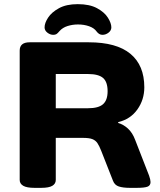

<svg xmlns="http://www.w3.org/2000/svg" viewBox="-20 -904 772 926"><path d="M146 2Q109 2 92 -8Q75 -18 75 -36V-660Q75 -700 123 -700H408Q542 -700 609 -644.5Q676 -589 676 -483Q676 -423 642.5 -376Q609 -329 550 -315V-311Q575 -304 597 -284Q619 -264 632 -229L699 -57Q706 -37 706 -26Q706 -9 691 -3.5Q676 2 640 2H606Q574 2 553.5 -4.5Q533 -11 525 -32L468 -177Q459 -200 450 -213.5Q441 -227 425.5 -233Q410 -239 381 -239H249V-36Q249 -18 232.5 -8Q216 2 179 2ZM249 -382H405Q455 -382 477 -401.5Q499 -421 499 -464Q499 -509 477 -528Q455 -547 405 -547H249ZM237 -736Q222 -736 208.5 -746.5Q195 -757 195 -772Q195 -793 212 -819Q229 -845 264.5 -864.5Q300 -884 355 -884Q412 -884 448 -864.5Q484 -845 500.5 -818.5Q517 -792 517 -772Q517 -757 503.5 -746.5Q490 -736 474 -736Q458 -736 446 -752Q434 -769 409.5 -777.5Q385 -786 356 -786Q330 -786 306 -778.5Q282 -771 267 -754Q258 -743 252 -739.5Q246 -736 237 -736Z"/></svg>

Font: Asap Expanded ExtraBold
Style: Regular
Weight: 800
Width: 7
Designer: Pablo Cosgaya
Foundry: Omnibus-Type
Version: Version 3.001; ttfautohint (v1.8.4.7-5d5b)